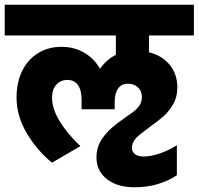

<svg xmlns="http://www.w3.org/2000/svg" viewBox="-30 -668 840 812"><path d="M790 -518H600V-447Q656 -433 688 -393.5Q720 -354 720 -298Q720 -257 701.5 -226Q683 -195 662.5 -177Q642 -159 606 -133Q589 -120 573 -108Q557 -96 549 -88Q528 -67 528 -42Q528 -26 541 -16Q554 -6 578 -6Q609 -6 648.5 -20Q688 -34 718 -54V73Q686 95 640.5 109.5Q595 124 538 124Q466 124 422 89.5Q378 55 378 -2Q378 -45 400.5 -79.5Q423 -114 468 -148L501 -172L520 -185Q545 -202 557.5 -218.5Q570 -235 570 -258Q570 -283 553.5 -298.5Q537 -314 510 -314Q484 -314 469.5 -293.5Q455 -273 455 -236V-206H315V-246Q315 -287 299.5 -308.5Q284 -330 255 -330Q226 -330 208 -309.5Q190 -289 190 -255Q190 -209 222 -156Q254 -103 310 -50L190 20Q126 -32 83 -105Q40 -178 40 -255Q40 -319 63.5 -367.5Q87 -416 130.5 -443Q174 -470 230 -470Q283 -470 325.5 -445.5Q368 -421 393 -377Q421 -417 460 -436V-518H-10V-648H790Z"/></svg>

Font: Madhuban Bold
Style: Regular
Weight: 700
Designer: jaikishan Patel
Foundry: MagicType
Version: Version 1.000